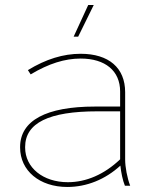

<svg xmlns="http://www.w3.org/2000/svg" viewBox="-20 -739 613 764"><path d="M291 -593 353 -719H331L273 -593ZM248 5C325 5 399 -25 459 -80C462 -52 468 -22 477 0H498C486 -31 478 -75 478 -104V-372C478 -469 413 -525 301 -525C232 -525 163 -504 91 -460L102 -443C174 -486 238 -506 301 -506C399 -506 458 -457 458 -375V-315H358C163 -315 60 -259 60 -154V-152C60 -60 137 5 248 5ZM250 -14C151 -14 80 -72 80 -152V-154C80 -250 175 -296 367 -296H458V-105C395 -45 323 -14 250 -14Z"/></svg>

Font: Fixel Display Thin
Style: Regular
Weight: 100
Designer: AlfaBravo + MacPaw
Foundry: Kyrylo Tkachov, Marchela Mozhyna, Serhii Makarenko, Maria Weinstein, Zakhar Kryvoshyya
Version: Version 1.211